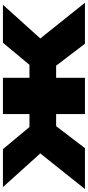

<svg xmlns="http://www.w3.org/2000/svg" viewBox="328 -960 615 1346"><g transform="rotate(-90 636.0 -287.5)"><path d="M509 0V-202H424L270 0H-17L233 -313L-3 -575H263L418 -389H509V-575H763V-389H854L1009 -575H1275L1039 -313L1289 0H1002L848 -202H763V0Z"/></g></svg>

Font: Bounded
Style: Regular
Weight: 900
Designer: Vlad Churkin
Version: Version 1.0